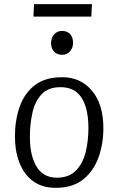

<svg xmlns="http://www.w3.org/2000/svg" viewBox="-20 -891 569 925"><path d="M248 14Q154 14 103 -54Q52 -122 52 -235Q52 -311 74.5 -376Q97 -441 147 -480Q197 -519 280 -519Q369 -519 423.5 -453.5Q478 -388 478 -274Q478 -198 454.5 -132.5Q431 -67 380.5 -26.5Q330 14 248 14ZM254 -35Q312 -35 345.5 -69Q379 -103 392.5 -157.5Q406 -212 406 -275Q406 -332 393 -376Q380 -420 350.5 -445.5Q321 -471 271 -471Q213 -471 181 -437.5Q149 -404 136.5 -349Q124 -294 124 -230Q124 -142 156 -88.5Q188 -35 254 -35ZM226 -683Q226 -708 240.5 -725Q255 -742 279 -742Q304 -742 318 -726.5Q332 -711 332 -685Q332 -661 317.5 -644Q303 -627 279 -627Q255 -627 240.5 -642.5Q226 -658 226 -683ZM144 -871H423L420 -811H141Z"/></svg>

Font: Literata 12pt Light
Style: Italic
Weight: 300
Italic angle: -2°
Designer: Latin by Veronika Burian and Jose Scaglione. Greek by Irene Vlachou. Cyrillic by Vera Evstafieva
Foundry: TypeTogether
Version: Version 3.002